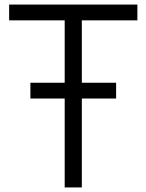

<svg xmlns="http://www.w3.org/2000/svg" viewBox="-20 -820 640 840"><path d="M113 -389V-458H488V-389ZM263 0V-800H338V0ZM20 -731V-800H581V-731Z"/></svg>

Font: Victor Mono
Style: Regular
Weight: 400
Monospace: yes
Designer: Rune Bjørnerås
Version: Version 1.561;gftools[0.9.30]